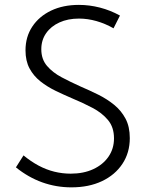

<svg xmlns="http://www.w3.org/2000/svg" viewBox="-20 -767 618 801"><path d="M46.4 -68.8 78.1 -118.7Q108.9 -93.3 140.9 -76.2Q172.9 -59.1 206.5 -50.8Q240.2 -42.5 274.9 -42.5Q328.6 -42.5 369.1 -61.3Q409.7 -80.1 432.6 -113.3Q455.6 -146.5 455.6 -189.9Q455.6 -236.3 430.4 -266.4Q405.3 -296.4 365.7 -317.1Q326.2 -337.9 281.7 -356.4Q246.1 -371.6 211.4 -388.4Q176.8 -405.3 148.4 -427.7Q120.1 -450.2 103.3 -481.4Q86.4 -512.7 86.4 -557.1Q86.4 -613.3 114.7 -656Q143.1 -698.7 193.1 -722.7Q243.2 -746.6 309.1 -746.6Q353 -746.6 396.7 -735.4Q440.4 -724.1 480.5 -702.1L453.6 -648.9Q419.4 -668.5 382.6 -679Q345.7 -689.5 309.6 -689.5Q263.2 -689.5 227.8 -673.3Q192.4 -657.2 172.4 -628.4Q152.3 -599.6 152.3 -561.5Q152.3 -520 176 -492.2Q199.7 -464.4 237.1 -444.6Q274.4 -424.8 315.9 -406.2Q353.5 -390.1 389.9 -372.1Q426.3 -354 456.1 -329.8Q485.8 -305.7 503.7 -272Q521.5 -238.3 521.5 -190.9Q521.5 -129.9 490.7 -83.5Q460 -37.1 405.3 -11.2Q350.6 14.6 277.8 14.6Q214.4 14.6 156 -6.3Q97.7 -27.3 46.4 -68.8Z"/></svg>

Font: Kumbh Sans Light
Style: Regular
Weight: 300
Version: Version 1.004